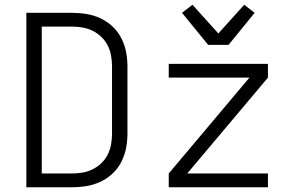

<svg xmlns="http://www.w3.org/2000/svg" viewBox="-20 -789 1240 809"><path d="M91 0V-735H283Q314 -735 344.5 -730Q375 -725 403 -712Q431 -699 454 -677.5Q477 -656 491 -628.5Q505 -601 511 -571Q517 -541 517 -510V-225Q517 -194 511 -164Q505 -134 491 -106.5Q477 -79 454 -57.5Q431 -36 403 -23Q375 -10 344.5 -5Q314 0 283 0ZM156 -58H283Q306 -58 328.5 -62Q351 -66 371 -76Q391 -86 407.5 -102Q424 -118 434 -138Q444 -158 448 -180.5Q452 -203 452 -225V-510Q452 -532 448 -554.5Q444 -577 434 -597Q424 -617 407.5 -633Q391 -649 371 -659Q351 -669 328.5 -673Q306 -677 283 -677H156ZM691 0V-58L1031 -462H691V-520H1109V-462L769 -58H1109V0ZM857 -600 747 -735 791 -769 900 -648 1009 -769 1053 -735 943 -600Z"/></svg>

Font: Iosevka Aile Light
Style: Regular
Weight: 300
Designer: Belleve Invis
Foundry: Belleve Invis
Version: Version 27.3.5; ttfautohint (v1.8.4)